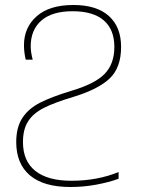

<svg xmlns="http://www.w3.org/2000/svg" viewBox="-20 -744 587 769"><path d="M45 -175Q45 -234 69.5 -271.5Q94 -309 140 -332.5Q186 -356 265 -380Q360 -408 399 -448Q438 -488 438 -556Q438 -626 395.5 -662.5Q353 -699 271 -699Q188 -699 145.5 -661.5Q103 -624 103 -559Q103 -535 111 -505H83Q76 -535 76 -563Q76 -634 127 -679Q178 -724 274 -724Q367 -724 416 -680Q465 -636 465 -556Q465 -473 419 -429.5Q373 -386 274 -356Q197 -333 155 -311.5Q113 -290 92.5 -258Q72 -226 72 -175Q72 -99 121.5 -59.5Q171 -20 266 -20Q370 -20 455 -55V-28Q417 -14 366 -4.5Q315 5 262 5Q155 5 100 -41.5Q45 -88 45 -175Z"/></svg>

Font: Noto Sans UI Thin
Style: Regular
Weight: 250
Designer: Monotype Design Team
Foundry: Monotype Imaging Inc.
Version: Version 1.001